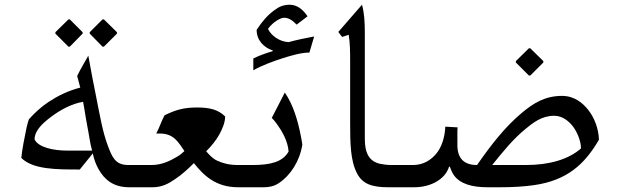

<svg xmlns="http://www.w3.org/2000/svg" viewBox="-20 -790 2608 811"><path d="M369 -154H261C210 -154 143 -166 126 -201C126 -212 129 -224 136 -236C151 -262 177 -283 202 -301C236 -326 283 -352 331 -360C332 -352 334 -343 336 -332C340 -308 344 -281 349 -256C356 -222 360 -185 369 -154ZM317 -74 372 -142C377 -116 386 -94 396 -76C421 -31 459 1 526 1H570V-93H521C466 -93 453 -129 436 -173C413 -234 402 -302 386 -382C376 -431 365 -488 353 -555C337 -525 320 -499 306 -469L319 -420C268 -407 224 -385 186 -360C154 -339 125 -312 102 -286C99 -277 95 -265 92 -250C84 -210 74 -164 70 -123C119 -74 217 -74 317 -74ZM329 -648V-654L275 -708H269L214 -654V-648L269 -593H275ZM474 -648V-654L419 -708H413L359 -654V-648L413 -593H419Z M812 -336C755 -336 720 -325 675 -303C661 -277 654 -252 640 -226H655C715 -226 733 -189 759 -152C750 -143 740 -135 728 -128C699 -111 664 -93 620 -93H536V-16C536 -4 557 1 570 1H624C665 1 693 -15 719 -33C748 -52 775 -77 799 -101C841 -48 892 1 986 1H1008V-93H985C949 -93 922 -100 898 -111C878 -120 864 -136 851 -151C871 -171 893 -197 907 -223C918 -244 931 -271 931 -298C903 -326 868 -336 812 -336Z M1048 -93H973V-16C973 -4 994 1 1007 1H1095C1118 1 1139 -4 1157 -16C1207 -49 1246 -109 1257 -179C1256 -188 1254 -198 1252 -209C1239 -279 1218 -349 1183 -399L1128 -292C1134 -286 1141 -278 1149 -267C1170 -238 1196 -195 1199 -150C1174 -105 1120 -93 1048 -93ZM1112 -668C1123 -683 1136 -695 1149 -703C1162 -711 1172 -715 1180 -715C1202 -715 1218 -701 1233 -686L1279 -721C1264 -744 1239 -770 1204 -770C1176 -770 1158 -761 1139 -747C1109 -725 1088 -700 1064 -664C1064 -619 1095 -589 1132 -577V-574C1102 -565 1074 -555 1050 -543V-493C1084 -513 1136 -532 1177 -545C1209 -555 1252 -568 1287 -568L1307 -636C1274 -630 1231 -621 1199 -612C1160 -614 1125 -640 1112 -668Z M1509 -770 1409 -655 1425 -634 1453 -643C1458.4 -608 1459 -574.2 1459 -535C1459 -523.9 1459 -512.2 1459 -500V-273C1459 -185 1460 -111 1488 -58C1511 -13 1551 1 1620 1H1672V-93H1634C1616 -93 1600 -95 1586 -98C1539 -108 1521 -144 1521 -203V-649C1521 -695 1519 -735 1509 -770Z M2202 -93H2059C2104 -149 2147 -202 2198 -244C2232 -272 2268 -301 2321 -301C2356 -301 2383 -278 2400 -256C2416 -235 2434 -197 2434 -163C2382 -117 2301 -93 2202 -93ZM1672 1H1729C1799 1 1860 -32 1877 -86H1880C1885 -72 1890 -60 1898 -49C1924 -13 1975 1 2039 1H2091C2146 1 2194 -2 2236 -8C2375 -28 2450 -96 2510 -200C2508 -249 2490 -293 2466 -324C2442 -355 2406 -385 2354 -385C2281 -385 2232 -353 2185 -314C2113 -254 2055 -179 1995 -93C1939 -93 1912 -122 1912 -177V-227C1912 -239 1912 -247 1913 -252L1861 -255C1859 -209 1845 -167 1822 -140C1801 -115 1769 -93 1725 -93H1638V-16C1638 -4 1659 1 1672 1ZM2275 -526V-532L2220 -586H2214L2159 -532V-526L2214 -471H2220Z"/></svg>

Font: Iranian Serif 
Style: Regular
Weight: 400
Designer: Hooman Mehr, Hadi Navid in Neviseh Pardaz Co. Ltd. (http://nevisa.com)
Foundry: http://font-store.ir
Version: 5.0.2 build 3/9/1393